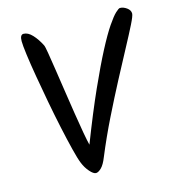

<svg xmlns="http://www.w3.org/2000/svg" viewBox="-106 -787 804 883"><g transform="rotate(-15 296.5 -345.5)"><path d="M243 7Q231 7 214 -12.5Q197 -32 187 -57Q178 -79 166 -127Q154 -175 140.5 -237.5Q127 -300 114.5 -367Q102 -434 91.5 -495.5Q81 -557 75 -602.5Q69 -648 69 -667Q69 -698 86 -698Q107 -698 127.5 -676Q148 -654 164 -622Q167 -617 172.5 -584.5Q178 -552 185.5 -502Q193 -452 201.5 -395.5Q210 -339 218.5 -284.5Q227 -230 234.5 -188Q242 -146 247 -127Q302 -269 346.5 -368Q391 -467 425 -532Q459 -597 483.5 -633Q508 -669 523.5 -683.5Q539 -698 545 -698Q561 -698 577 -686.5Q593 -675 593 -659Q593 -648 574 -610Q555 -572 523.5 -513.5Q492 -455 453 -381Q414 -307 373 -224Q332 -141 296 -54Q283 -21 268.5 -7Q254 7 243 7Z"/></g></svg>

Font: Solitreo
Style: Regular
Weight: 400
Designer: Nathan Gross, Bryan Kirschen, Binghamton University
Foundry: Eli Heuer
Version: Version 1.100; ttfautohint (v1.8.4.7-5d5b)